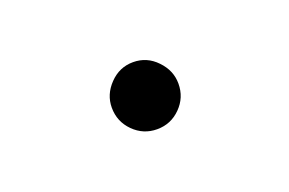

<svg xmlns="http://www.w3.org/2000/svg" viewBox="-32 -470 333 221"><g transform="rotate(-20 135.0 -360.0)"><path d="M94.2 -359.9Q94.2 -376 106.2 -388.4Q118.2 -400.9 135 -400.9Q151.9 -400.9 163.8 -388.4Q175.8 -376 175.8 -359.9Q175.8 -342.8 163.8 -330.8Q151.9 -318.8 135 -318.8Q118.2 -318.8 106.2 -330.8Q94.2 -342.8 94.2 -359.9Z"/></g></svg>

Font: Oakes Grotesk
Style: Light
Weight: 300
Designer: Samuel Oakes
Foundry: Samuel Oakes
Version: Version 1.0 | wf-rip DC20170320